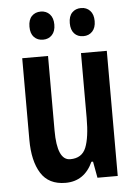

<svg xmlns="http://www.w3.org/2000/svg" viewBox="-53 -778 591 830"><g transform="rotate(-5 242.0 -363.5)"><path d="M425 -543V0H337L324 -71H317Q280 10 198 10Q125 10 91.5 -43.5Q58 -97 58 -189V-543H170V-219Q170 -90 227 -90Q278 -90 295.5 -133.5Q313 -177 313 -262V-543ZM101 -676Q101 -706 116 -721.5Q131 -737 155 -737Q179 -737 194 -721Q209 -705 209 -676Q209 -647 194 -631Q179 -615 155 -615Q131 -615 116 -630.5Q101 -646 101 -676ZM276 -676Q276 -706 291 -721.5Q306 -737 330 -737Q354 -737 369 -721Q384 -705 384 -676Q384 -647 369 -631Q354 -615 330 -615Q305 -615 290.5 -631Q276 -647 276 -676Z"/></g></svg>

Font: Noto Sans Thai ExtCond SemBd
Style: Regular
Weight: 600
Width: 2
Designer: Monotype Design Team
Foundry: Monotype Imaging Inc.
Version: Version 2.002; ttfautohint (v1.8.4.7-5d5b)